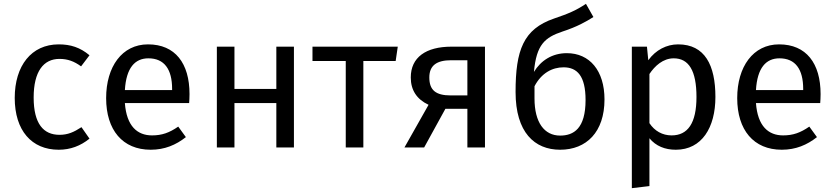

<svg xmlns="http://www.w3.org/2000/svg" viewBox="-20 -771 4362 1004"><path d="M287 -539C144 -539 57 -427 57 -259C57 -89 145 12 287 12C348 12 401 -8 448 -46L406 -106C366 -80 335 -66 291 -66C208 -66 156 -123 156 -261C156 -398 208 -463 291 -463C335 -463 368 -450 404 -424L448 -482C399 -523 349 -539 287 -539Z M880 -300H633C640 -417 686 -466 756 -466C839 -466 880 -409 880 -306ZM971 -279C971 -440 896 -539 754 -539C618 -539 535 -422 535 -258C535 -91 621 12 768 12C841 12 900 -13 952 -54L912 -109C866 -77 827 -63 775 -63C699 -63 642 -110 633 -232H969C970 -244 971 -261 971 -279Z M1425 0H1517V-527H1425V-306H1206V-527H1114V0H1206V-232H1425Z M2060 -527H1614V-452H1788V0H1880V-452H2049Z M2337 -272C2258 -272 2225 -300 2225 -366C2225 -429 2264 -456 2339 -456H2424V-272ZM2341 -527C2207 -527 2128 -471 2128 -366C2128 -300 2159 -252 2221 -223L2095 0H2198L2309 -202H2424V0H2516V-527Z M2909 -62C2826 -62 2775 -131 2775 -256V-320C2811 -389 2868 -419 2927 -419C2998 -419 3042 -374 3042 -248C3042 -99 2980 -62 2909 -62ZM2944 -493C2867 -493 2808 -454 2772 -395C2785 -538 2829 -575 2921 -606C2998 -631 3045 -658 3083 -682L3044 -751C2993 -717 2954 -700 2877 -674C2717 -619 2676 -509 2676 -290C2676 -79 2775 12 2909 12C3047 12 3141 -81 3141 -251C3141 -402 3063 -493 2944 -493Z M3492 -63C3444 -63 3403 -86 3376 -127V-384C3404 -426 3447 -466 3503 -466C3582 -466 3622 -401 3622 -264C3622 -126 3576 -63 3492 -63ZM3526 -539C3466 -539 3409 -510 3370 -456L3363 -527H3284V213L3376 202V-48C3410 -7 3457 12 3514 12C3650 12 3721 -104 3721 -264C3721 -430 3666 -539 3526 -539Z M4180 -300H3933C3940 -417 3986 -466 4056 -466C4139 -466 4180 -409 4180 -306ZM4271 -279C4271 -440 4196 -539 4054 -539C3918 -539 3835 -422 3835 -258C3835 -91 3921 12 4068 12C4141 12 4200 -13 4252 -54L4212 -109C4166 -77 4127 -63 4075 -63C3999 -63 3942 -110 3933 -232H4269C4270 -244 4271 -261 4271 -279Z"/></svg>

Font: Fira Math
Style: Regular
Weight: 400
Designer: Xiangdong Zeng
Foundry: Xiangdong Zeng
Version: Version 0.3.4